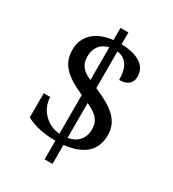

<svg xmlns="http://www.w3.org/2000/svg" viewBox="-200 -871 958 1061"><g transform="rotate(30 279.5 -340.5)"><path d="M303.2 -684.1Q348.1 -683.1 379.6 -674.1Q411.1 -665 431.2 -650.1Q451.2 -635.3 460.2 -615.2Q469.2 -595.2 469.2 -571.8Q469.2 -539.6 447.8 -523.2Q426.3 -506.8 390.1 -506.8Q390.1 -528.8 386.5 -551Q382.8 -573.2 373.3 -591.6Q363.8 -609.9 346.7 -622.6Q329.6 -635.3 303.2 -638.2V-404.8Q348.1 -385.3 382.8 -365.7Q417.5 -346.2 440.9 -323.5Q464.4 -300.8 476.6 -273.2Q488.8 -245.6 488.8 -210Q488.8 -134.8 440.4 -93Q392.1 -51.3 303.2 -42V79.1H252.9V-40Q228 -40 202.6 -42.2Q177.2 -44.4 153.1 -49.6Q128.9 -54.7 106.7 -62.5Q84.5 -70.3 65.9 -81.1V-234.9H107.9Q107.9 -207 118.4 -180.9Q128.9 -154.8 148.2 -134Q167.5 -113.3 194.1 -99.9Q220.7 -86.4 252.9 -84V-331.1Q206.1 -352.1 173.6 -372.6Q141.1 -393.1 121.1 -415.8Q101.1 -438.5 92 -464.8Q83 -491.2 83 -523.9Q83 -557.6 95 -585Q106.9 -612.3 128.9 -632.6Q150.9 -652.8 182.4 -665.3Q213.9 -677.7 252.9 -682.1V-759.8H303.2ZM397 -194.8Q397 -214.8 392.1 -230.7Q387.2 -246.6 376 -260.3Q364.7 -273.9 346.9 -285.6Q329.1 -297.4 303.2 -309.1V-86.9Q348.1 -94.7 372.6 -123.3Q397 -151.9 397 -194.8ZM172.9 -532.2Q172.9 -511.2 178 -495.4Q183.1 -479.5 193.4 -467.3Q203.6 -455.1 218.5 -445.3Q233.4 -435.5 252.9 -426.8V-636.2Q233.4 -631.8 218.3 -622.3Q203.1 -612.8 193.1 -599.4Q183.1 -585.9 178 -568.8Q172.9 -551.8 172.9 -532.2Z"/></g></svg>

Font: Noto Serif Lao
Style: Regular
Weight: 400
Designer: Danh Hong
Foundry: Danh Hong
Version: Version 1.03 uh